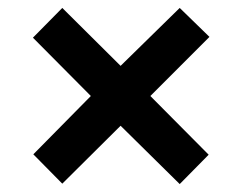

<svg xmlns="http://www.w3.org/2000/svg" viewBox="-20 -595 612 484"><path d="M433 -575 508 -502 359 -353 506 -205 433 -131 284 -278 137 -132 64 -206 209 -353 63 -500 137 -575 284 -429Z"/></svg>

Font: Noto Sans Tamil
Style: Regular
Weight: 400
Designer: Jelle Bosma - Monotype Design Team
Foundry: Monotype Imaging Inc.
Version: Version 2.003